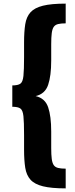

<svg xmlns="http://www.w3.org/2000/svg" viewBox="-20 -848 414 1061"><path d="M343 193Q264 193 217.5 181.5Q171 170 148.5 145Q126 120 119.5 79Q113 38 113 -21V-101Q113 -173 109.5 -206Q106 -239 92.5 -248.5Q79 -258 48 -258V-376Q79 -376 92.5 -385.5Q106 -395 109.5 -428.5Q113 -462 113 -533V-613Q113 -673 119.5 -714Q126 -755 148.5 -780Q171 -805 217.5 -816.5Q264 -828 343 -828V-719Q317 -719 301 -715Q285 -711 277 -699.5Q269 -688 266 -665Q263 -642 263 -604V-514Q263 -429 246 -379Q229 -329 177 -317Q229 -305 246 -255.5Q263 -206 263 -121V-30Q263 8 266 30.5Q269 53 277 64.5Q285 76 301 80Q317 84 343 84Z"/></svg>

Font: Oswald
Style: Bold
Weight: 700
Designer: Vernon Adams
Foundry: Vernon Adams
Version: Version 4.103;gftools[0.9.33.dev8+g029e19f]